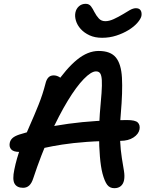

<svg xmlns="http://www.w3.org/2000/svg" viewBox="-20 -976 780 1006"><path d="M515 -778Q477 -778 449 -791Q421 -804 403 -824Q385 -844 378 -867Q371 -890 375 -910Q379 -930 393.5 -943Q408 -956 429 -956Q447 -956 457 -942.5Q467 -929 474 -914Q485 -893 498 -879Q511 -865 532 -865Q552 -865 576 -876Q600 -887 625 -902Q642 -913 660 -923Q678 -933 692 -933Q710 -933 717 -921.5Q724 -910 721 -892Q717 -876 699.5 -856Q682 -836 653.5 -818.5Q625 -801 589.5 -789.5Q554 -778 515 -778ZM579 10Q555 10 541.5 -8Q528 -26 517 -67Q508 -102 503.5 -155.5Q499 -209 499 -268Q499 -327 503 -380Q509 -445 512 -488Q515 -531 513.5 -556Q512 -581 505 -591.5Q498 -602 483 -602Q458 -602 419 -562Q380 -522 335 -448Q290 -374 243 -271Q196 -168 154 -41Q146 -16 133 -4Q120 8 101 8Q69 8 56.5 -13.5Q44 -35 55 -87Q67 -147 88.5 -203.5Q110 -260 135 -316Q160 -372 182 -427Q204 -482 218 -537Q223 -559 233.5 -570Q244 -581 261 -581Q277 -581 291.5 -572Q306 -563 314 -543L268 -530Q328 -618 384 -663.5Q440 -709 497 -709Q559 -709 587 -675Q615 -641 619 -568.5Q623 -496 613 -381Q606 -302 609 -244.5Q612 -187 618.5 -147.5Q625 -108 629.5 -80.5Q634 -53 630 -32Q626 -12 613 -1Q600 10 579 10ZM82 -180Q51 -180 39 -193Q27 -206 31 -227Q34 -242 45.5 -252.5Q57 -263 81 -271Q196 -308 338.5 -327.5Q481 -347 646 -347Q689 -347 702 -334Q715 -321 711 -298Q706 -273 679 -255.5Q652 -238 611 -238Q509 -238 434.5 -232.5Q360 -227 306 -218.5Q252 -210 212 -201Q172 -192 141.5 -186Q111 -180 82 -180Z"/></svg>

Font: Shantell Sans Medium
Style: Italic
Weight: 500
Italic angle: -11°
Designer: Stephen Nixon, Anya Danilova, Shantell Martin
Foundry: Arrow Type
Version: Version 1.011;[c5ecc13dd]